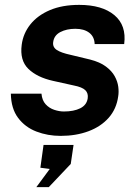

<svg xmlns="http://www.w3.org/2000/svg" viewBox="-20 -547 558 787"><path d="M228.5 10Q175.5 10 129.2 -7.8Q83 -25.5 54.2 -63.8Q25.5 -102 24.5 -163H150Q152.5 -135.5 167.2 -119.5Q182 -103.5 202.5 -96.8Q223 -90 242 -90Q282.5 -90 309 -103.2Q335.5 -116.5 339.5 -144Q342.5 -165 329.5 -177.5Q316.5 -190 283 -196.5L197.5 -215.5Q132 -230 96.2 -264.8Q60.5 -299.5 69 -363.5Q75 -410 104.5 -447Q134 -484 184.5 -505.5Q235 -527 304.5 -527Q398.5 -527 448.8 -485Q499 -443 489 -366.5H368Q367 -396.5 345.8 -412.8Q324.5 -429 289 -429Q253 -429 227.2 -415.5Q201.5 -402 198 -374.5Q195 -354 212.8 -342.2Q230.5 -330.5 270 -322L349 -303Q390 -292.5 414.2 -274.2Q438.5 -256 450.2 -234.5Q462 -213 464.8 -191.2Q467.5 -169.5 464.5 -152Q457.5 -100.5 425.5 -64.2Q393.5 -28 342.5 -9Q291.5 10 228.5 10ZM129 220 184 145.5 145.5 140.5 158.5 47H281.5L270 125L180 220Z"/></svg>

Font: Public Sans Thin
Style: Bold Italic
Weight: 700
Italic angle: -8°
Version: Version 2.001